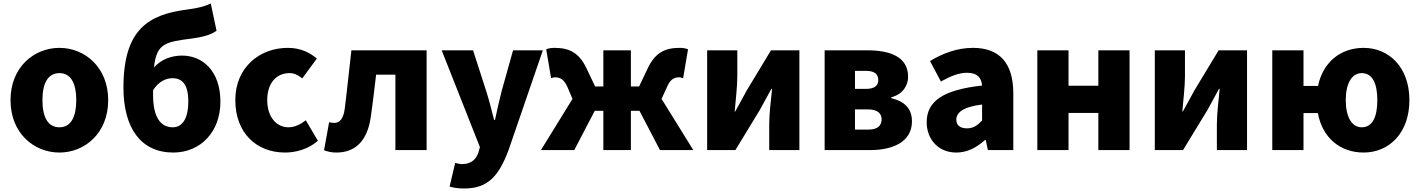

<svg xmlns="http://www.w3.org/2000/svg" viewBox="-20 -856 8097 1095"><path d="M319 14C463 14 597 -96 597 -285C597 -473 463 -583 319 -583C174 -583 40 -473 40 -285C40 -96 174 14 319 14ZM319 -130C252 -130 222 -190 222 -285C222 -379 252 -439 319 -439C385 -439 415 -379 415 -285C415 -190 385 -130 319 -130Z M968 14C1123 14 1237 -103 1237 -276C1237 -452 1135 -539 1018 -539C956 -539 897 -516 858 -471C873 -610 923 -617 1080 -637C1131 -644 1185 -657 1215 -681L1182 -836C1145 -819 1112 -810 1043 -801C832 -773 684 -693 684 -357C684 -124 785 14 968 14ZM853 -342C886 -392 927 -410 963 -410C1019 -410 1054 -376 1054 -276C1054 -187 1024 -130 965 -130C896 -130 853 -188 853 -314Z M1605 14C1665 14 1737 -4 1793 -53L1724 -170C1695 -147 1661 -130 1625 -130C1556 -130 1504 -190 1504 -285C1504 -379 1553 -439 1632 -439C1656 -439 1678 -430 1704 -409L1787 -522C1744 -559 1690 -583 1621 -583C1462 -583 1322 -473 1322 -285C1322 -96 1445 14 1605 14Z M1898 14C2011 14 2075 -58 2094 -185C2106 -266 2115 -349 2125 -430H2235V0H2413V-569H1984C1971 -458 1960 -345 1946 -235C1938 -176 1916 -155 1886 -155C1875 -155 1866 -157 1857 -159L1828 1C1850 9 1871 14 1898 14Z M2628 219C2763 219 2825 147 2880 1L3076 -569H2906L2840 -333C2827 -279 2814 -226 2803 -172H2798C2783 -228 2771 -281 2754 -333L2678 -569H2499L2717 -17L2709 12C2696 52 2668 80 2614 80C2601 80 2586 75 2576 73L2544 208C2568 215 2591 219 2628 219Z M3065 0H3255L3372 -224H3421V0H3578V-224H3627L3744 0H3934L3753 -292L3784 -360C3803 -405 3826 -415 3854 -415C3862 -415 3869 -412 3876 -410L3904 -575C3889 -581 3874 -583 3856 -583C3772 -583 3716 -556 3673 -464L3625 -363H3578V-569H3421V-363H3374L3326 -464C3283 -556 3226 -583 3143 -583C3125 -583 3110 -581 3095 -575L3123 -410C3130 -412 3137 -415 3145 -415C3173 -415 3196 -405 3216 -360L3245 -292Z M4013 0H4174L4314 -230C4332 -262 4360 -315 4379 -349H4383C4376 -279 4367 -204 4367 -148V0H4539V-569H4377L4238 -339C4221 -306 4191 -254 4173 -220H4170C4176 -289 4185 -365 4185 -421V-569H4013Z M4683 0H4942C5071 0 5181 -46 5181 -164C5181 -240 5135 -279 5063 -296V-301C5132 -320 5159 -371 5159 -418C5159 -533 5055 -569 4927 -569H4683ZM4856 -349V-452H4918C4969 -452 4989 -432 4989 -399C4989 -368 4968 -349 4918 -349ZM4856 -117V-232H4932C4986 -232 5008 -207 5008 -176C5008 -142 4988 -117 4933 -117Z M5434 14C5497 14 5550 -15 5597 -57H5602L5614 0H5759V-323C5759 -501 5676 -583 5529 -583C5440 -583 5359 -553 5284 -508L5346 -391C5403 -423 5450 -441 5495 -441C5553 -441 5577 -414 5581 -368C5359 -344 5265 -279 5265 -159C5265 -64 5329 14 5434 14ZM5495 -124C5458 -124 5434 -140 5434 -173C5434 -213 5470 -246 5581 -260V-169C5555 -141 5531 -124 5495 -124Z M5896 0H6074V-212H6244V0H6422V-569H6244V-367H6074V-569H5896Z M6566 0H6727L6867 -230C6885 -262 6913 -315 6932 -349H6936C6929 -279 6920 -204 6920 -148V0H7092V-569H6930L6791 -339C6774 -306 6744 -254 6726 -220H6723C6729 -289 6738 -365 6738 -421V-569H6566Z M7746 -130C7689 -130 7655 -190 7655 -285C7655 -379 7689 -439 7746 -439C7808 -439 7835 -379 7835 -285C7835 -190 7808 -130 7746 -130ZM7757 14C7901 14 8018 -96 8018 -285C8018 -473 7901 -583 7757 -583C7626 -583 7525 -502 7497 -366H7414V-569H7236V0H7414V-211H7496C7522 -69 7624 14 7757 14Z"/></svg>

Font: Noto Sans CJK TC Black
Style: Regular
Weight: 900
Designer: Ryoko NISHIZUKA 西塚涼子 (kana, bopomofo & ideographs); Paul D. Hunt (Latin, Greek & Cyrillic); Sandoll Communications 산돌커뮤니
Foundry: Adobe
Version: Version 2.004;hotconv 1.0.118;makeotfexe 2.5.65603